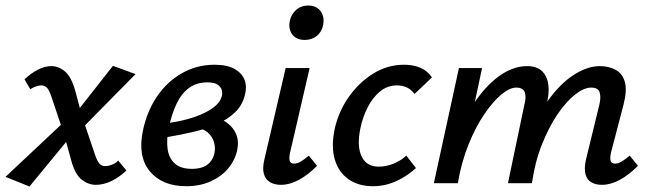

<svg xmlns="http://www.w3.org/2000/svg" viewBox="-38 -665 2361 697"><path d="M310 6Q283 6 259 -12.5Q235 -31 221 -81L194 -179L150 -310Q141 -338 132.5 -346.5Q124 -355 112 -355Q102 -355 91.5 -351Q81 -347 72 -341L51 -377Q74 -399 99.5 -412Q125 -425 148 -425Q175 -425 198 -405.5Q221 -386 235 -336L260 -242L306 -106Q315 -79 323.5 -70.5Q332 -62 343 -62Q355 -62 368 -67Q381 -72 391 -82L421 -46Q393 -20 365 -7Q337 6 310 6ZM69 12 -18 -23 211 -238 232 -186ZM247 -186 225 -239 372 -426 454 -396Z M638 11Q551 11 506 -43Q461 -97 481 -192Q496 -262 532.5 -315.5Q569 -369 623 -399.5Q677 -430 741 -430Q787 -430 814 -414.5Q841 -399 850 -374.5Q859 -350 851 -320Q842 -283 815 -257Q788 -231 749 -214Q710 -197 663 -186Q616 -175 567 -167L563 -217Q648 -228 703 -254.5Q758 -281 767 -315Q770 -325 767.5 -336.5Q765 -348 753 -357Q741 -366 715 -366Q676 -366 648.5 -346Q621 -326 603 -288.5Q585 -251 574 -198Q566 -157 570.5 -124Q575 -91 596.5 -71.5Q618 -52 659 -52Q678 -52 694.5 -57Q711 -62 723 -74.5Q735 -87 740 -107Q745 -129 738.5 -150Q732 -171 715 -185Q698 -199 671 -203L735 -243Q749 -239 767 -230.5Q785 -222 800 -207Q815 -192 822 -170.5Q829 -149 823 -119Q814 -81 789 -52Q764 -23 725.5 -6Q687 11 638 11Z M982 6Q959 6 942.5 -3.5Q926 -13 920 -33.5Q914 -54 922 -87L999 -418H1086L1015 -111Q1011 -93 1013.5 -82Q1016 -71 1030 -71Q1041 -71 1053 -78Q1065 -85 1083 -100L1113 -63Q1079 -29 1046 -11.5Q1013 6 982 6ZM1068 -520Q1048 -520 1034.5 -529Q1021 -538 1015.5 -554Q1010 -570 1014 -589Q1019 -613 1037 -629Q1055 -645 1081 -645Q1101 -645 1114.5 -635.5Q1128 -626 1133.5 -610Q1139 -594 1135 -574Q1130 -549 1112 -534.5Q1094 -520 1068 -520Z M1316 11Q1263 11 1227 -14.5Q1191 -40 1177.5 -85.5Q1164 -131 1176 -192Q1189 -256 1226 -310Q1263 -364 1315.5 -397Q1368 -430 1429 -430Q1462 -430 1488 -419Q1514 -408 1530 -384L1467 -324Q1454 -341 1438 -348Q1422 -355 1403 -355Q1368 -355 1341 -332.5Q1314 -310 1296 -274Q1278 -238 1270 -198Q1257 -133 1275 -96.5Q1293 -60 1336 -60Q1365 -60 1392 -71.5Q1419 -83 1437 -100L1472 -55Q1441 -26 1400.5 -7.5Q1360 11 1316 11Z M2147 6Q2125 6 2109 -3Q2093 -12 2087.5 -32.5Q2082 -53 2089 -85L2138 -286Q2144 -311 2139 -329Q2134 -347 2108 -347Q2082 -347 2050 -322Q2018 -297 1986.5 -251Q1955 -205 1929.5 -141Q1904 -77 1893 0H1831Q1853 -105 1888 -185Q1923 -265 1965 -318Q2007 -371 2052.5 -398Q2098 -425 2140 -425Q2171 -425 2196 -412Q2221 -399 2230 -368.5Q2239 -338 2226 -287L2180 -111Q2176 -93 2178.5 -82Q2181 -71 2195 -71Q2206 -71 2218 -78Q2230 -85 2248 -100L2278 -63Q2244 -29 2211 -11.5Q2178 6 2147 6ZM1537 0 1628 -418H1712L1623 0ZM1569 0Q1589 -94 1621 -172Q1653 -250 1694 -306.5Q1735 -363 1781.5 -394Q1828 -425 1876 -425Q1925 -425 1943.5 -388Q1962 -351 1947 -289L1879 0H1806L1866 -287Q1873 -313 1867 -330Q1861 -347 1836 -347Q1812 -347 1781.5 -321.5Q1751 -296 1719.5 -249.5Q1688 -203 1662.5 -139.5Q1637 -76 1624 0Z"/></svg>

Font: Ysabeau SemiBold
Style: Italic
Weight: 600
Italic angle: -12°
Designer: Christian Thalmann (Catharsis Fonts)
Version: Version 2.002